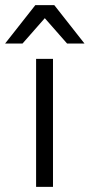

<svg xmlns="http://www.w3.org/2000/svg" viewBox="-46 -730 350 750"><path d="M95 -500H161V0H95ZM129 -659 42 -560H-26L92 -710H166L284 -560H216Z"/></svg>

Font: Retni Sans
Style: Regular
Weight: 400
Designer: Vitaly Kuzmin
Foundry: ParaType Ltd.
Version: Version 1.00;March 2, 2019;FontCreator 11.5.0.2425 64-bit; t